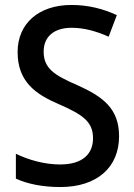

<svg xmlns="http://www.w3.org/2000/svg" viewBox="-20 -744 541 774"><path d="M223 10C371 10 460 -69 460 -195C460 -307 394 -355 291 -401C199 -441 156 -468 156 -536C156 -595 196 -632 269 -632C319 -632 369 -618 418 -596L451 -683C397 -708 337 -724 268 -724C138 -724 51 -651 51 -534C51 -416 122 -365 215 -325C311 -283 355 -255 355 -187C355 -124 314 -81 222 -81C160 -81 96 -99 44 -124V-24C91 -2 154 10 223 10Z"/></svg>

Font: Noto Sans SemiCondensed Medium
Style: Regular
Weight: 500
Width: 4
Designer: Monotype Design Team
Foundry: Monotype Imaging Inc.
Version: Version 2.013